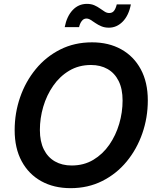

<svg xmlns="http://www.w3.org/2000/svg" viewBox="-20 -955 802 985"><path d="M342.3 10.3Q256.3 10.3 191.9 -25.4Q127.4 -61 91.3 -127.7Q55.2 -194.3 55.2 -287.1Q55.2 -375.5 83.3 -456.3Q111.3 -537.1 163.6 -600.6Q215.8 -664.1 288.8 -700.9Q361.8 -737.8 452.1 -737.8Q537.6 -737.8 601.8 -702.1Q666 -666.5 702.1 -599.9Q738.3 -533.2 738.3 -439.9Q738.3 -351.6 710.2 -270.8Q682.1 -189.9 629.9 -126.5Q577.6 -63 504.6 -26.4Q431.6 10.3 342.3 10.3ZM347.7 -106Q410.2 -106 458.7 -135Q507.3 -164.1 540.8 -212.4Q574.2 -260.7 591.6 -319.8Q608.9 -378.9 608.9 -439.5Q608.9 -499 588.6 -539.6Q568.4 -580.1 532 -600.8Q495.6 -621.6 446.8 -621.6Q384.3 -621.6 335.4 -592.5Q286.6 -563.5 252.9 -514.9Q219.2 -466.3 201.9 -407.5Q184.6 -348.6 184.6 -288.1Q184.6 -229 204.8 -188.5Q225.1 -147.9 261.7 -127Q298.3 -106 347.7 -106ZM538.6 -813Q517.1 -813 500.2 -820.1Q483.4 -827.1 470 -836.4Q456.5 -845.7 445.3 -852.8Q434.1 -859.9 423.3 -859.9Q408.7 -859.9 399.2 -846.9Q389.6 -834 385.7 -815.9H312Q322.8 -871.6 352.8 -903.3Q382.8 -935.1 425.8 -935.1Q447.8 -935.1 463.9 -928Q480 -920.9 492.9 -911.6Q505.9 -902.3 517.1 -895.3Q528.3 -888.2 540.5 -888.2Q556.2 -888.2 564.9 -899.4Q573.7 -910.6 579.1 -932.6H651.4Q640.6 -876 609.9 -844.5Q579.1 -813 538.6 -813Z"/></svg>

Font: Inter 20pt SemiBold
Style: Italic
Weight: 600
Italic angle: -9.3988°
Version: Version 4.001;git-66647c0bb